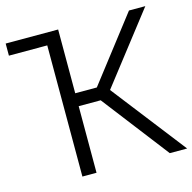

<svg xmlns="http://www.w3.org/2000/svg" viewBox="-104 -815 920 919"><g transform="rotate(-15 356.0 -355.0)"><path d="M428 -366 712 0H626L372 -330H263V0H193V-650H3V-710H263V-394H370L614 -710H695Z"/></g></svg>

Font: Raleway-v4020
Style: Regular
Weight: 400
Designer: Matt McInerney, Pablo Impallari, Rodrigo Fuenzalida
Foundry: Matt McInerney, Pablo Impallari, Rodrigo Fuenzalida
Version: Version 4.020;PS 004.020;hotconv 1.0.88;makeotf.lib2.5.64775